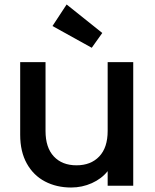

<svg xmlns="http://www.w3.org/2000/svg" viewBox="-20 -828 689 856"><path d="M214 -712 277 -808 436 -681 389 -615ZM574 -551V0H460V-65Q433 -31 389.5 -11.5Q346 8 297 8Q232 8 180.5 -19Q129 -46 99.5 -99Q70 -152 70 -227V-551H183V-244Q183 -170 220 -130.5Q257 -91 321 -91Q385 -91 422.5 -130.5Q460 -170 460 -244V-551Z"/></svg>

Font: Fz Poppins Med
Style: Regular
Weight: 500
Designer: Ninad Kale (Devanagari), Jonny Pinhorn (Latin)
Foundry: Indian Type Foundry
Version: Vit hóa bi Vntype.Com & FontZin.Com